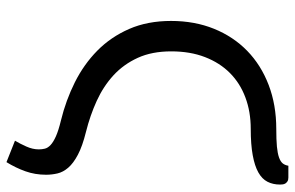

<svg xmlns="http://www.w3.org/2000/svg" viewBox="-174 -549 881 573"><g transform="rotate(90 266.5 -262.5)"><path d="M364.3 -570.3Q313.5 -570.3 271 -554.4Q228.5 -538.6 198 -508.3Q167.5 -478 150.4 -433.8Q133.3 -389.6 133.3 -333Q133.3 -275.4 152.6 -233.2Q171.9 -190.9 204.8 -160.6Q237.8 -130.4 281.2 -110.6Q324.7 -90.8 373.5 -78.6Q416.5 -67.9 441.9 -54.4Q467.3 -41 480.5 -25.6Q493.7 -10.3 497.6 6.6Q501.5 23.4 501.5 40.5Q501.5 73.2 491.2 102.1Q481 130.9 463.9 158.7L399.9 133.3Q408.7 118.7 417.2 99.6Q425.8 80.6 425.8 62Q425.8 52.7 423.6 43.9Q421.4 35.2 412.8 27.1Q404.3 19 387 11.2Q369.6 3.4 339.4 -3.9Q279.3 -18.6 225.6 -45.4Q171.9 -72.3 131.1 -112.5Q90.3 -152.8 66.4 -207.5Q42.5 -262.2 42.5 -332.5Q42.5 -402.8 65.9 -460.7Q89.4 -518.6 131.8 -559.8Q174.3 -601.1 233.6 -623.8Q293 -646.5 364.7 -646.5Q397 -646.5 417.5 -648.4Q438 -650.4 450.2 -654.8Q462.4 -659.2 467.8 -666Q473.1 -672.9 474.6 -682.6H509.8Q517.1 -682.6 521.2 -679.9Q525.4 -677.2 527.6 -673.6Q529.8 -669.9 530.3 -665.5Q530.8 -661.1 530.8 -657.7Q530.8 -636.7 522.5 -620.4Q514.2 -604 494.6 -593Q475.1 -582 443.1 -576.2Q411.1 -570.3 364.3 -570.3Z"/></g></svg>

Font: Carlito
Style: Regular
Weight: 400
Designer: Lukasz Dziedzic
Foundry: tyPoland Lukasz Dziedzic
Version: Version 1.104